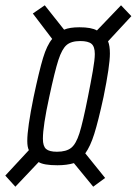

<svg xmlns="http://www.w3.org/2000/svg" viewBox="-29 -708 516 725"><path d="M-9 -45 80 -141Q74 -153 74 -176Q74 -224 98 -342Q119 -441 133.5 -489Q148 -537 168 -561L95 -657L140 -688L213 -596Q234 -605 271 -605Q316 -605 337 -593L428 -688L467 -647L379 -552Q386 -535 386 -506Q386 -460 362 -342Q342 -250 327 -202.5Q312 -155 293 -129L368 -36L323 -3L250 -92Q223 -84 188 -84Q136 -84 117 -96L29 -3ZM303 -342Q314 -397 321.5 -440Q329 -483 329 -504Q329 -532 316.5 -542.5Q304 -553 274 -553Q240 -553 222.5 -538Q205 -523 191.5 -481.5Q178 -440 157 -342Q133 -232 133 -184Q133 -156 145 -145.5Q157 -135 186 -135Q221 -135 239.5 -149.5Q258 -164 271 -205Q284 -246 303 -342Z"/></svg>

Font: Saira Ultra Condensed
Style: Italic
Weight: 400
Width: 1
Italic angle: -12°
Designer: Hector Gatti with collaboration of the Omnibus-Type team
Foundry: Omnibus-Type
Version: Version 1.001; ttfautohint (v1.8)